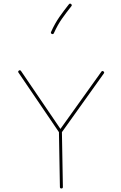

<svg xmlns="http://www.w3.org/2000/svg" viewBox="-20 -1044 678 1072"><path d="M322.8 8.3Q314.5 8.3 314.5 0L309.1 -306.2L83.5 -638.2Q78.6 -644.5 85.4 -649.9Q91.8 -654.8 97.2 -647.9L317.4 -324.2L545.9 -643.6Q550.3 -650.4 557.6 -645.5Q564.5 -641.1 559.6 -633.8L325.7 -306.2L331.1 0Q331.1 8.3 322.8 8.3ZM377 -1021.5Q383.8 -1015.6 378.4 -1009.3Q351.1 -975.1 326.4 -940.2Q301.8 -905.3 280.8 -858.9Q277.3 -851.1 269.5 -854.5Q261.7 -857.9 265.1 -865.7Q286.6 -913.6 312 -949.7Q337.4 -985.8 364.7 -1020Q370.6 -1026.9 377 -1021.5Z"/></svg>

Font: Mikhak-DS1-FD Thin
Style: Regular
Weight: 100
Designer: Amin Abedi
Version: Version 3.2